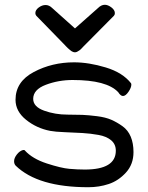

<svg xmlns="http://www.w3.org/2000/svg" viewBox="-20 -770 619 804"><path d="M39 -95Q39 -108 50.5 -123Q62 -138 77 -142Q84 -142 84 -140Q116 -105 176 -85.5Q236 -66 270.5 -63Q305 -60 335 -60Q465 -60 465 -139Q465 -166 445.5 -182.5Q426 -199 392.5 -205Q359 -211 325 -213Q291 -215 251 -216.5Q211 -218 190 -222Q133 -233 89 -268.5Q45 -304 45 -352Q45 -428 121.5 -468.5Q198 -509 290 -509Q352 -509 423 -487.5Q494 -466 529 -421Q530 -419 530 -416Q530 -403 518 -385.5Q506 -368 495 -368Q485 -368 475 -384Q427 -435 284 -435Q225 -435 172 -415Q119 -395 119 -356Q119 -323 165 -306.5Q211 -290 263 -290Q300 -290 325 -289Q350 -288 386 -283.5Q422 -279 446 -268.5Q470 -258 493 -241.5Q516 -225 527.5 -197.5Q539 -170 539 -133Q539 -82 507.5 -47.5Q476 -13 435.5 0.5Q395 14 350 14Q139 14 46 -76Q39 -83 39 -95ZM128 -715Q128 -728 142 -738.5Q156 -749 171 -749Q186 -749 199 -736L294 -651L390 -736Q404 -750 419 -750Q432 -750 446.5 -739Q461 -728 461 -715Q461 -708 457 -704L340 -586L330 -576Q324 -570 321 -566.5Q318 -563 312.5 -559Q307 -555 302.5 -553Q298 -551 294 -551Q290 -551 286 -552.5Q282 -554 279 -556Q276 -558 271.5 -562Q267 -566 264 -568.5Q261 -571 255.5 -577Q250 -583 247 -586L132 -704Q128 -709 128 -715Z"/></svg>

Font: Happy Monkey
Style: Regular
Weight: 400
Version: Version 1.001